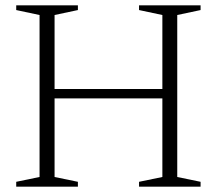

<svg xmlns="http://www.w3.org/2000/svg" viewBox="-20 -696 809 716"><path d="M183.5 -36 270.5 -18V0H40.5V-18L127.5 -36V-640L40.5 -658.5V-676H270.5V-658.5L183.5 -640ZM641 -36 728 -18V0H498.5V-18L585.5 -36V-640L498.5 -658.5V-676H728V-658.5L641 -640ZM145.5 -329V-364H623V-329Z"/></svg>

Font: Newsreader 16pt Light
Style: Regular
Weight: 300
Designer: Hugues Gentile
Foundry: Production Type
Version: Version 1.003